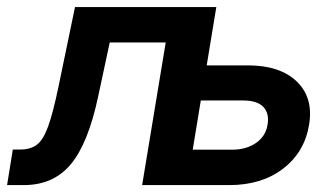

<svg xmlns="http://www.w3.org/2000/svg" viewBox="-40 -536 958 556"><path d="M-19.5 0 -2.9 -103H19Q47.9 -103 66.4 -116.7Q85 -130.4 99.1 -169.2Q113.3 -208 128.9 -282.7L177.2 -515.6H580.6L495.1 0H371.6L439.9 -413.1H277.8L244.1 -255.9Q215.3 -120.6 165 -60.3Q114.7 0 28.8 0ZM558.6 -346.7H677.7Q771 -346.7 819.6 -299.8Q868.2 -252.9 855 -174.3Q841.8 -95.2 779.8 -47.6Q717.8 0 624 0H377.9L463.4 -515.6H586.4ZM541.5 -245.1 518.1 -102.5H631.8Q673.3 -102.5 701.4 -122.1Q729.5 -141.6 734.9 -175.3Q740.2 -208 722.4 -226.6Q704.6 -245.1 663.1 -245.1Z"/></svg>

Font: Inter Display SemiBold
Style: Italic
Weight: 600
Italic angle: -9.39999°
Designer: Rasmus Andersson
Foundry: rsms
Version: Version 4.000;git-a52131595